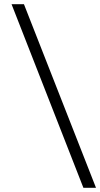

<svg xmlns="http://www.w3.org/2000/svg" viewBox="-20 -783 477 914"><path d="M437 111H377L35 -763H94Z"/></svg>

Font: Open Sauce One Light
Style: Regular
Weight: 300
Designer: Alfredo Marco Pradil
Foundry: Creative Sauce Fz LLC
Version: Version 1.477